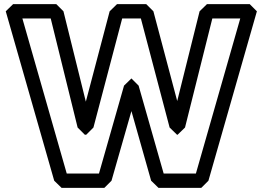

<svg xmlns="http://www.w3.org/2000/svg" viewBox="-20 -880 1279 935"><path d="M777 -35 655 -463 620 -498 584 -463 462 -35H305L89 -790H227L358 -259L393 -224H400L435 -259L575 -790H666L806 -259L842 -224H845L881 -259L1014 -790H1150L934 -35ZM716 0 752 35H960L995 0L1231 -825L1196 -860H988L952 -825L843 -388L727 -825L692 -860H550L514 -825L398 -385L289 -825L254 -860H44L8 -825L244 0L280 35H488L523 0L620 -339Z"/></svg>

Font: Hussar Press
Style: Bold
Weight: 700
Foundry: Cannot Into Space Fonts
Version: Version 1.43